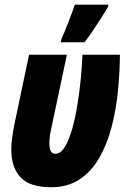

<svg xmlns="http://www.w3.org/2000/svg" viewBox="-20 -785 535 813"><path d="M196.8 7.8Q106.9 7.8 67.4 -33.7Q27.8 -75.2 27.8 -151.9Q27.8 -175.3 31.7 -203.9Q35.6 -232.4 42 -263.2L103 -553.2H263.2L195.8 -234.9Q189 -203.1 189 -178.2Q189 -154.3 195.6 -144Q202.1 -133.8 213.9 -133.8Q236.8 -133.8 254.6 -163.1Q272.5 -192.4 285.9 -240.2Q299.3 -288.1 308.3 -344.5Q317.4 -400.9 322.5 -455.8Q327.6 -510.7 329.1 -553.2H487.8Q487.3 -477.1 479.2 -397.7Q471.2 -318.4 452.1 -245.8Q433.1 -173.3 400.1 -116.2Q367.2 -59.1 317.1 -25.6Q267.1 7.8 196.8 7.8ZM237.3 -606 240.2 -620.1Q245.1 -629.9 253.2 -649.9Q261.2 -669.9 270.3 -693.1Q279.3 -716.3 286.6 -736.1Q293.9 -755.9 296.9 -765.1H439L437 -754.9Q424.8 -734.4 407 -706.5Q389.2 -678.7 370.8 -651.6Q352.5 -624.5 337.9 -606Z"/></svg>

Font: Open Sans Condensed ExtraBold
Style: Italic
Weight: 800
Width: 3
Italic angle: -12°
Designer: Monotype Design Team
Foundry: Monotype Imaging Inc.
Version: Version 3.003; ttfautohint (v1.8.4)